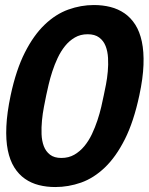

<svg xmlns="http://www.w3.org/2000/svg" viewBox="-20 -734 597 767"><path d="M22.5 -353Q44.4 -455.6 79.6 -524.7Q114.7 -593.8 158.7 -635.7Q202.6 -677.7 252.9 -695.8Q303.2 -713.9 355 -713.9Q390.1 -713.9 421.1 -706.1Q452.1 -698.2 477.3 -680.9Q502.4 -663.6 520.3 -635.7Q538.1 -607.9 546.6 -567.9Q555.2 -527.8 553.2 -474.6Q551.3 -421.4 536.6 -353Q514.2 -248 478.8 -177.7Q443.4 -107.4 398.9 -64.9Q354.5 -22.5 304 -4.6Q253.4 13.2 200.7 13.2Q166 13.2 135.3 5.4Q104.5 -2.4 79.6 -19.8Q54.7 -37.1 37.1 -65.2Q19.5 -93.3 11.2 -133.8Q2.9 -174.3 5.4 -228.8Q7.8 -283.2 22.5 -353ZM164.6 -353Q160.6 -333.5 155.5 -307.1Q150.4 -280.8 147.7 -252.9Q145 -225.1 146 -198.2Q147 -171.4 155 -150.1Q163.1 -128.9 179.9 -116Q196.8 -103 225.1 -103Q254.4 -103 276.9 -116Q299.3 -128.9 316.9 -150.1Q334.5 -171.4 347.2 -198.2Q359.9 -225.1 369.1 -252.9Q378.4 -280.8 384.5 -307.1Q390.6 -333.5 394.5 -353Q398.4 -371.1 403.3 -396.2Q408.2 -421.4 410.6 -448.5Q413.1 -475.6 411.6 -502.2Q410.2 -528.8 401.9 -550Q393.6 -571.3 376.2 -584.2Q358.9 -597.2 330.1 -597.2Q301.3 -597.2 279.1 -584.2Q256.8 -571.3 239.7 -550Q222.7 -528.8 210.2 -502.2Q197.8 -475.6 189 -448.5Q180.2 -421.4 174.3 -396.2Q168.5 -371.1 164.6 -353Z"/></svg>

Font: XB Khoramshahr
Style: Bold Italic
Weight: 700
Italic angle: -12°
Designer: Behnam
Foundry: Irmug
Version: Version 8.005 2009